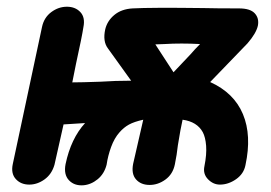

<svg xmlns="http://www.w3.org/2000/svg" viewBox="-20 -549 805 571"><path d="M228 2Q251 0 270.5 -16Q290 -32 297 -59Q301 -86 310.5 -112Q320 -138 335 -155Q348 -170 363.5 -178.5Q379 -187 406 -193Q392 -130 387 -110L376 -62Q370 -32 384.5 -15.5Q399 1 425 1Q450 1 472 -15Q494 -31 500 -60Q506 -89 509 -117Q517 -167 523 -193Q566 -187 583 -156Q591 -141 593 -115.5Q595 -90 588 -55Q583 -32 598.5 -16Q614 0 634 0Q659 0 682 -16Q705 -32 710 -58Q729 -146 702.5 -209.5Q676 -273 605 -305L716 -420Q742 -450 747 -473Q751 -495 737.5 -509.5Q724 -524 691 -524Q622 -524 585 -525Q429 -527 374 -524Q341 -522 320 -504.5Q299 -487 293 -462Q285 -426 301 -405L370 -309Q323 -309 278 -306Q222 -304 195 -304L206 -359Q224 -441 228 -468Q234 -497 219 -513Q204 -529 179 -529Q154 -529 132.5 -513Q111 -497 105 -469L18 -61Q12 -33 27 -16.5Q42 0 67 0Q91 0 112.5 -15.5Q134 -31 142 -59L151 -99Q159 -133 169 -179L233 -183Q191 -137 175 -61Q169 -30 185 -13Q201 4 228 2ZM496 -334 442 -417 469 -418Q518 -421 575 -418Q558 -401 548 -389Q506 -344 496 -334Z"/></svg>

Font: Balsamiq Sans
Style: Bold Italic
Weight: 700
Italic angle: -12°
Designer: Michael Angeles
Foundry: Balsamiq SRL
Version: Version 1.020; ttfautohint (v1.8.4.7-5d5b);gftools[0.9.26]